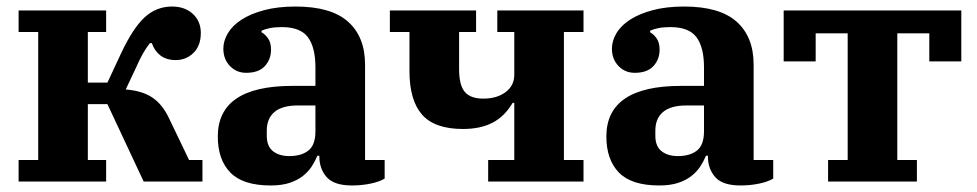

<svg xmlns="http://www.w3.org/2000/svg" viewBox="-20 -556 2991 588"><path d="M37 -66H97V-458H37V-524H305V-458H249V-303H309L350 -391Q387 -470 423 -503Q459 -536 507 -536Q546 -536 570.5 -513.5Q595 -491 595 -455Q595 -416 572.5 -394Q550 -372 518 -372Q490 -372 471.5 -386Q453 -400 445 -424H439Q417 -396 398 -352L365 -282Q416 -278 447 -257Q478 -236 498 -193L559 -66H600V0H420L309 -237H249V-66H305V0H37Z M809 12Q724 12 685.5 -27.5Q647 -67 647 -138Q647 -293 876 -293H946V-350Q946 -411 923 -442Q900 -473 843 -473Q822 -473 807 -470Q792 -467 781 -462V-457Q791 -452 800.5 -439Q810 -426 810 -404Q810 -374 791 -353.5Q772 -333 734 -333Q704 -333 684 -354Q664 -375 664 -407Q664 -431 678 -454.5Q692 -478 720 -496Q748 -514 789.5 -525Q831 -536 885 -536Q994 -536 1046 -489.5Q1098 -443 1098 -358V-66H1158V-9Q1141 1 1114 6.5Q1087 12 1058 12Q1003 12 980.5 -13.5Q958 -39 958 -77V-79H952Q945 -62 934.5 -46Q924 -30 907.5 -17Q891 -4 867 4Q843 12 809 12ZM866 -78Q903 -78 924.5 -95Q946 -112 946 -154V-233H892Q844 -233 820.5 -213Q797 -193 797 -156V-140Q797 -108 816 -93Q835 -78 866 -78Z M1475 -66H1555V-241H1550Q1525 -199 1488 -180Q1451 -161 1398 -161Q1311 -161 1272.5 -205Q1234 -249 1234 -338V-458H1174V-524H1438V-458H1386V-344Q1386 -295 1403.5 -274.5Q1421 -254 1460 -254Q1502 -254 1528.5 -274Q1555 -294 1555 -327V-458H1503V-524H1767V-458H1707V-66H1767V0H1475Z M1999 12Q1914 12 1875.5 -27.5Q1837 -67 1837 -138Q1837 -293 2066 -293H2136V-350Q2136 -411 2113 -442Q2090 -473 2033 -473Q2012 -473 1997 -470Q1982 -467 1971 -462V-457Q1981 -452 1990.5 -439Q2000 -426 2000 -404Q2000 -374 1981 -353.5Q1962 -333 1924 -333Q1894 -333 1874 -354Q1854 -375 1854 -407Q1854 -431 1868 -454.5Q1882 -478 1910 -496Q1938 -514 1979.5 -525Q2021 -536 2075 -536Q2184 -536 2236 -489.5Q2288 -443 2288 -358V-66H2348V-9Q2331 1 2304 6.5Q2277 12 2248 12Q2193 12 2170.5 -13.5Q2148 -39 2148 -77V-79H2142Q2135 -62 2124.5 -46Q2114 -30 2097.5 -17Q2081 -4 2057 4Q2033 12 1999 12ZM2056 -78Q2093 -78 2114.5 -95Q2136 -112 2136 -154V-233H2082Q2034 -233 2010.5 -213Q1987 -193 1987 -156V-140Q1987 -108 2006 -93Q2025 -78 2056 -78Z M2516 -66H2576V-454H2478V-368H2380V-524H2924V-368H2826V-454H2728V-66H2788V0H2516Z"/></svg>

Font: IBM Plex Serif
Style: Bold
Weight: 700
Designer: Mike Abbink, Paul van der Laan, Pieter van Rosmalen
Foundry: Bold Monday
Version: Version 2.008